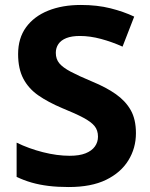

<svg xmlns="http://www.w3.org/2000/svg" viewBox="-20 -744 606 774"><path d="M528 -207Q528 -147 497.5 -97.5Q467 -48 407.5 -19Q348 10 257 10Q212 10 175.5 5.5Q139 1 107.5 -8Q76 -17 47 -31V-169Q96 -145 153 -130.5Q210 -116 261 -116Q300 -116 325 -126Q350 -136 362.5 -153.5Q375 -171 375 -193Q375 -219 361 -236Q347 -253 316 -269.5Q285 -286 231 -308Q174 -332 134.5 -359.5Q95 -387 74 -427Q53 -467 53 -526Q53 -590 85 -634Q117 -678 174 -701Q231 -724 306 -724Q372 -724 425.5 -710.5Q479 -697 521 -677L474 -556Q432 -575 387.5 -587Q343 -599 302 -599Q269 -599 247.5 -590.5Q226 -582 215.5 -566.5Q205 -551 205 -531Q205 -506 219 -489Q233 -472 265 -455Q297 -438 352 -415Q408 -392 447 -364.5Q486 -337 507 -300Q528 -263 528 -207Z"/></svg>

Font: Noto Sans Lao UI
Style: Regular
Weight: 400
Designer: Monotype Design Team
Foundry: Monotype Imaging Inc.
Version: Version 2.000